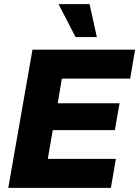

<svg xmlns="http://www.w3.org/2000/svg" viewBox="-20 -908 673 928"><path d="M516 0 540 -140H211L235 -279H535L558 -409H259L279 -528H609L633 -668H137L20 0ZM448 -729 413 -888H263L345 -729Z"/></svg>

Font: Celebes ExtraBold
Style: Italic
Weight: 800
Italic angle: -10°
Designer: Anugrah Pasau
Foundry: Lafontype
Version: Version 1.000